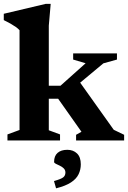

<svg xmlns="http://www.w3.org/2000/svg" viewBox="-21 -744 678 1017"><path d="M325.5 -241 388.5 -327.5 581.5 -56.5 636.5 -30V0H382V-30L410.5 -46L287 -221H182.5V-290H299.5L432.5 -409L366.5 -428.5V-461H598.5V-428.5L526.5 -408.5ZM237.5 -54 297 -32V0H18.5V-32L82.5 -55.5V-584Q75 -592.5 63 -601Q51 -609.5 34.8 -618.8Q18.5 -628 -1 -637.5V-671L221 -723.5H247.5L237.5 -608ZM265 215Q302.5 204.5 314 195.2Q325.5 186 325.5 170Q325.5 156.5 316.5 147.8Q307.5 139 295.5 133.5Q283.5 128 274.5 123.5Q265.5 119 265.5 113.5Q265.5 82 284 65.8Q302.5 49.5 335.5 49.5Q367 49.5 387 68.8Q407 88 407 126.5Q407 154.5 395.2 179Q383.5 203.5 355 222.2Q326.5 241 276 253.5Z"/></svg>

Font: Newsreader
Style: Bold
Weight: 700
Designer: Hugues Gentile
Foundry: Production Type
Version: Version 1.003